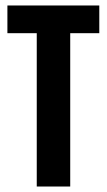

<svg xmlns="http://www.w3.org/2000/svg" viewBox="-20 -680 390 700"><path d="M114 0V-559H7V-660H342V-559H236V0Z"/></svg>

Font: Bricolage Grotesque 96pt Condensed SemiBold
Style: Regular
Weight: 600
Width: 3
Designer: Mathieu Triay
Foundry: Atelier Triay
Version: Version 1.001; ttfautohint (v1.8.4.7-5d5b);gftools[0.9.33.de